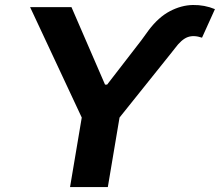

<svg xmlns="http://www.w3.org/2000/svg" viewBox="-20 -756 889 776"><path d="M668.7 -537.6 463.1 -280.9 415.8 0H263.1L310.4 -280.9L101.6 -727.3H268.8L404.5 -414.1H413L551.5 -593.4L580.6 -633.5Q620.7 -686.8 666.9 -710.9Q713.1 -735.1 759.9 -735.8Q806.8 -736.5 848.7 -719.1L796.5 -603.7Q762.8 -615.1 738.1 -605.8Q713.4 -596.6 686.4 -560Z"/></svg>

Font: Inter UI
Style: Bold Italic
Weight: 700
Italic angle: 9.39999°
Designer: Rasmus Andersson
Foundry: rsms
Version: 3.2;8d6f07862